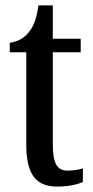

<svg xmlns="http://www.w3.org/2000/svg" viewBox="-20 -679 344 709"><path d="M192 10C236 10 269 1 286 -7V-57C268 -52 251 -49 229 -49C190 -49 175 -77 175 -147V-486H278V-536H175V-659H122C114 -605 103 -581 87 -561C71 -540 49 -526 16 -521V-486H77V-146C77 -30 116 10 192 10Z"/></svg>

Font: Noto Serif Khmer ExtraCondensed Medium
Style: Regular
Weight: 500
Width: 2
Designer: Danh Hong and the Monotype Design Team
Foundry: Monotype Imaging Inc.
Version: Version 2.004